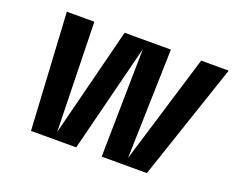

<svg xmlns="http://www.w3.org/2000/svg" viewBox="-113 -891 1314 1082"><g transform="rotate(20 544.5 -350.0)"><path d="M464.8 -700.2H742.2L724.1 -43.9L923.8 -700.2H1088.9L853 0H582L592.8 -648.9L429.2 0H158.2L118.2 -700.2H283.2L298.8 -44.9Z"/></g></svg>

Font: Fivo Sans Modern
Style: Italic
Weight: 700
Designer: Alexander Slobzheninov
Foundry: Alexander Slobzheninov
Version: 1.0